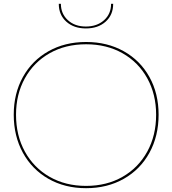

<svg xmlns="http://www.w3.org/2000/svg" viewBox="-20 -979 903 1006"><path d="M52 -378Q52 -489 100 -575.5Q148 -662 234 -710.5Q320 -759 431 -759Q542 -759 628.5 -710.5Q715 -662 763 -575.5Q811 -489 811 -378Q811 -266 763 -178.5Q715 -91 628.5 -42Q542 7 431 7Q320 7 234 -42Q148 -91 100 -178.5Q52 -266 52 -378ZM798 -378Q798 -485 751.5 -569Q705 -653 622 -700Q539 -747 431 -747Q323 -747 240 -700Q157 -653 110.5 -569Q64 -485 64 -378Q64 -269 110.5 -184.5Q157 -100 240 -52.5Q323 -5 431 -5Q539 -5 622 -52.5Q705 -100 751.5 -184.5Q798 -269 798 -378ZM430 -830Q367 -830 327.5 -865.5Q288 -901 288 -959H299Q299 -907 335.5 -873.5Q372 -840 430 -840Q488 -840 525 -873Q562 -906 562 -959H573Q573 -901 533.5 -865.5Q494 -830 430 -830Z"/></svg>

Font: Hepta Slab Thin
Style: Regular
Weight: 250
Designer: Michael LaGattuta
Foundry: Michael LaGattuta
Version: Version 1.100; ttfautohint (v1.8) -l 8 -r 50 -G 200 -x 14 -D